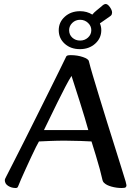

<svg xmlns="http://www.w3.org/2000/svg" viewBox="-20 -928 683 961"><path d="M58 13Q38 13 21 2.5Q4 -8 4 -27Q4 -31 11 -44Q24 -70 48.5 -117.5Q73 -165 102.5 -224Q132 -283 163.5 -346Q195 -409 224 -467.5Q253 -526 275.5 -571.5Q298 -617 309 -640Q311 -647 316 -649.5Q321 -652 334 -652Q367 -652 395 -642.5Q423 -633 425 -621Q431 -596 445 -549Q459 -502 477.5 -441.5Q496 -381 516 -316.5Q536 -252 555 -192.5Q574 -133 588 -87Q602 -41 609 -19Q613 -4 613 -1Q613 6 609 9.5Q605 13 589 13Q563 13 538 6Q513 -1 502 -12Q498 -15 495.5 -20Q493 -25 491 -35Q488 -50 479.5 -81.5Q471 -113 459.5 -150.5Q448 -188 438 -220Q421 -221 382 -222.5Q343 -224 305 -224Q267 -224 231 -222.5Q195 -221 175 -220Q171 -214 160.5 -193Q150 -172 136.5 -143Q123 -114 109.5 -84.5Q96 -55 85.5 -31Q75 -7 71 4Q69 9 66.5 11Q64 13 58 13ZM200 -277H422Q416 -299 404.5 -337.5Q393 -376 379.5 -418.5Q366 -461 354.5 -496.5Q343 -532 338 -548Q326 -530 307 -493.5Q288 -457 267 -414.5Q246 -372 228 -334.5Q210 -297 200 -277ZM380 -682Q334 -682 304 -709Q274 -736 274 -777Q274 -817 304.5 -844.5Q335 -872 381 -872Q415 -872 442 -855Q451 -866 463 -875.5Q475 -885 488 -896Q500 -908 509 -908Q519 -908 530 -892.5Q541 -877 541 -865Q541 -861 539.5 -856.5Q538 -852 533 -848Q516 -836 503 -827Q490 -818 480 -811Q487 -795 487 -777Q487 -737 456.5 -709.5Q426 -682 380 -682ZM381 -725Q404 -725 420.5 -740Q437 -755 437 -777Q437 -798 420.5 -813.5Q404 -829 381 -829Q358 -829 342 -813.5Q326 -798 326 -777Q326 -754 342 -739.5Q358 -725 381 -725Z"/></svg>

Font: BriemHand
Style: Regular
Weight: 400
Designer: Gunnlaugur SE Briem, Eben Sorkin
Foundry: Sorkin Type
Version: Version 1.001; ttfautohint (v1.8.4.7-5d5b)